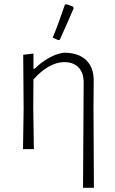

<svg xmlns="http://www.w3.org/2000/svg" viewBox="-20 -713 552 918"><path d="M380 -315Q381 -363 356.5 -389.5Q332 -416 287 -416Q251 -416 213 -394.5Q175 -373 140 -333L139 -198L142 0H90L93 -195L91 -451L140 -457V-384H145Q179 -417 215.5 -437Q252 -457 286 -461Q355 -461 392 -425.5Q429 -390 428 -325L427 -197L429 185H377ZM297 -693 330 -681 332 -673Q307 -614 266 -523L259 -521L232 -533Q258 -595 290 -690Z"/></svg>

Font: Luna Sans Light
Style: Regular
Weight: 300
Designer: Juan Pablo del Peral
Foundry: Huerta Tipografica
Version: Version 2.001; ttfautohint (v1.5)